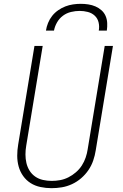

<svg xmlns="http://www.w3.org/2000/svg" viewBox="-20 -975 640 1003"><path d="M249 8Q220 8 191.5 2Q163 -4 140 -18.5Q117 -33 101 -55.5Q85 -78 77.5 -105Q70 -132 70 -161.5Q70 -191 75 -220L160 -735H203L117 -214Q113 -191 113 -168Q113 -145 118 -123.5Q123 -102 134.5 -83.5Q146 -65 164 -52.5Q182 -40 204.5 -35Q227 -30 250 -30Q272 -30 294 -34Q316 -38 337 -48.5Q358 -59 376.5 -75Q395 -91 407.5 -110.5Q420 -130 427.5 -152Q435 -174 438 -195L527 -735H570L480 -189Q476 -163 467 -136.5Q458 -110 442 -86.5Q426 -63 404 -44Q382 -25 356 -13Q330 -1 303 3.5Q276 8 249 8ZM220 -815Q223 -835 231 -855Q239 -875 252.5 -892Q266 -909 284 -921.5Q302 -934 321.5 -941.5Q341 -949 361.5 -952Q382 -955 402 -955Q422 -955 441.5 -952Q461 -949 478.5 -941.5Q496 -934 510 -921.5Q524 -909 531.5 -892Q539 -875 540 -855Q541 -835 538 -815H496Q500 -837 495 -858Q490 -879 475 -893Q460 -907 439 -912.5Q418 -918 396 -918Q374 -918 351 -912.5Q328 -907 309 -893Q290 -879 278 -858Q266 -837 262 -815Z"/></svg>

Font: Iosevka Extralight Extended
Style: Italic
Weight: 200
Width: 7
Italic angle: -9°
Monospace: yes
Designer: Belleve Invis
Foundry: Belleve Invis
Version: Version 32.5.0; ttfautohint (v1.8.4)